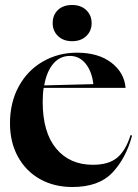

<svg xmlns="http://www.w3.org/2000/svg" viewBox="-20 -734 552 769"><path d="M20 -240Q20 -324 55.5 -388.5Q91 -453 152.5 -488Q214 -523 288 -523Q374 -523 426 -483Q478 -443 483 -382H155Q151 -359 151 -326Q151 -204 205 -139Q259 -74 352 -74Q416 -74 450 -103Q484 -132 503 -193L509 -191Q485 -101 430.5 -43Q376 15 270 15Q197 15 140.5 -16.5Q84 -48 52 -106Q20 -164 20 -240ZM354 -397Q348 -448 323 -479Q298 -510 260 -510Q220 -510 193.5 -479Q167 -448 157 -392ZM191 -641Q191 -674 212 -694Q233 -714 269 -714Q304 -714 325.5 -693.5Q347 -673 347 -641Q347 -610 325.5 -589.5Q304 -569 269 -569Q234 -569 212.5 -589.5Q191 -610 191 -641Z"/></svg>

Font: Nyght Serif Medium
Style: Regular
Weight: 500
Designer: Maksym Kobuzan
Version: Version 0.410